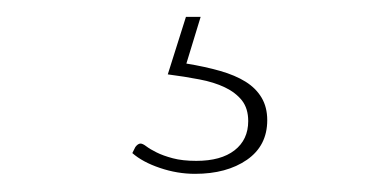

<svg xmlns="http://www.w3.org/2000/svg" viewBox="-20 -22 440 222"><path d="M142.5 144Q145 144 149.2 147.2Q153.5 150.5 161 154.2Q168.5 158 179.8 161Q191 164 207 164Q235.5 164 251.2 151.8Q267 139.5 267 118Q267 103.5 259.8 94.2Q252.5 85 240 79Q227.5 73 210.5 69.8Q193.5 66.5 174 64L195 -2.5H212L195.5 51.5Q217 55 234.5 60Q252 65 264 72.5Q276 80 282.5 91Q289 102 289 117Q289 146.5 265.5 162.8Q242 179 205.5 179Q185 179 165 172.2Q145 165.5 133 155L136.5 148Q139.5 144 142.5 144Z"/></svg>

Font: Lato Thin
Style: Regular
Weight: 200
Designer: Lukasz Dziedzic
Foundry: tyPoland Lukasz Dziedzic
Version: Version 2.007; 2014-02-27